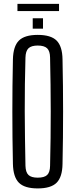

<svg xmlns="http://www.w3.org/2000/svg" viewBox="-20 -992 400 1018"><path d="M180 7Q110.5 7 80.2 -23.2Q50 -53.5 48.5 -123Q47 -194.5 46.2 -263.2Q45.5 -332 45.5 -400Q45.5 -468 46.2 -536.5Q47 -605 48.5 -677Q50 -746.5 80.2 -776.8Q110.5 -807 180 -807Q250 -807 280.2 -776.8Q310.5 -746.5 311.5 -677Q313 -605 313.8 -536.2Q314.5 -467.5 314.5 -399.8Q314.5 -332 313.8 -263.2Q313 -194.5 311.5 -123Q310.5 -53.5 280.2 -23.2Q250 7 180 7ZM180 -50Q215 -50 230 -64.2Q245 -78.5 245.5 -113Q247.5 -186.5 248.2 -258.8Q249 -331 249 -402.2Q249 -473.5 248 -544.8Q247 -616 245.5 -687Q245 -721.5 229.8 -736Q214.5 -750.5 180 -750.5Q146 -750.5 131 -736Q116 -721.5 115 -687Q113 -616 112 -544.8Q111 -473.5 111.2 -402.2Q111.5 -331 112.5 -258.8Q113.5 -186.5 115 -113Q116 -78.5 131 -64.2Q146 -50 180 -50ZM153.5 -840V-895H208V-840ZM72.5 -971.5H293V-933.5H72.5Z"/></svg>

Font: Big Shoulders Display Thin
Style: Regular
Weight: 400
Version: Version 2.002